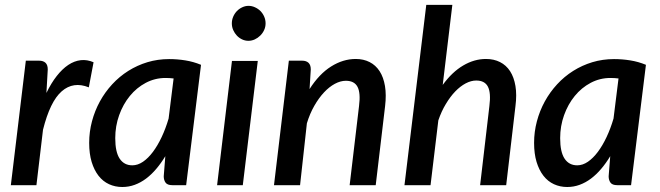

<svg xmlns="http://www.w3.org/2000/svg" viewBox="-20 -760 2708 788"><path d="M170.5 -378.5Q190 -419 212.8 -448Q235.5 -477 260.2 -493.5Q285 -510 311.2 -513Q337.5 -516 364 -504.5L344.5 -401.5Q281 -427 233.2 -385.2Q185.5 -343.5 156.5 -227.5L129.5 0H24.5L86 -511H140Q157.5 -511 166.8 -502.2Q176 -493.5 176 -475Z M692.5 -438Q684 -439 675.8 -439.5Q667.5 -440 659 -440Q616 -440 578.2 -420Q540.5 -400 512.8 -366Q485 -332 469 -287.2Q453 -242.5 453 -193Q453 -136 471.2 -108.8Q489.5 -81.5 523 -81.5Q545.5 -81.5 567 -96.2Q588.5 -111 607.8 -136.8Q627 -162.5 643.5 -197.5Q660 -232.5 672 -273.5ZM658.5 -119Q641 -90 621.2 -66.8Q601.5 -43.5 579.5 -27Q557.5 -10.5 533 -1.5Q508.5 7.5 482 7.5Q452.5 7.5 427.5 -4Q402.5 -15.5 384.5 -38.5Q366.5 -61.5 356.2 -95.2Q346 -129 346 -173.5Q346 -219 357.5 -262.2Q369 -305.5 390 -343.8Q411 -382 440.5 -414Q470 -446 506.5 -469Q543 -492 585.2 -504.8Q627.5 -517.5 674 -517.5Q707.5 -517.5 740.5 -512.2Q773.5 -507 805 -494L744 0H687.5Q667 0 659.5 -10.5Q652 -21 652 -36.5Z M1038 -510 976.5 0H871L932 -510ZM1070 -664Q1070 -649.5 1064 -636.5Q1058 -623.5 1048 -613.8Q1038 -604 1025.5 -598.2Q1013 -592.5 999.5 -592.5Q986 -592.5 973.8 -598.2Q961.5 -604 952.2 -613.8Q943 -623.5 937.2 -636.5Q931.5 -649.5 931.5 -664Q931.5 -678.5 937.2 -691.8Q943 -705 952.5 -714.8Q962 -724.5 974.5 -730.2Q987 -736 1000 -736Q1013.5 -736 1026.2 -730.2Q1039 -724.5 1048.8 -714.8Q1058.5 -705 1064.2 -692Q1070 -679 1070 -664Z M1250.5 -394.5Q1290 -456.5 1339 -487.2Q1388 -518 1440 -518Q1472 -518 1497 -505.2Q1522 -492.5 1538 -467.8Q1554 -443 1560 -407Q1566 -371 1560.5 -324.5L1522 0H1415L1453.5 -324.5Q1460.5 -379 1447.2 -403.8Q1434 -428.5 1399.5 -428.5Q1377.5 -428.5 1354.2 -416Q1331 -403.5 1309.8 -380.8Q1288.5 -358 1270 -325.8Q1251.5 -293.5 1239.5 -254L1211.5 0H1104.5L1165.5 -511H1219.5Q1237 -511 1246.2 -502.2Q1255.5 -493.5 1255.5 -475Z M1797 -411.5Q1835.5 -464.5 1881 -491.2Q1926.5 -518 1974.5 -518Q2007 -518 2032.2 -505.2Q2057.5 -492.5 2073.5 -467.8Q2089.5 -443 2095.5 -407Q2101.5 -371 2095.5 -324.5L2057.5 0H1950.5L1988.5 -324.5Q1995.5 -379 1982.5 -404.2Q1969.5 -429.5 1934.5 -429.5Q1913.5 -429.5 1891.2 -417.8Q1869 -406 1848.5 -384.8Q1828 -363.5 1809.8 -333.2Q1791.5 -303 1779 -266L1747 0H1640L1729.5 -740H1836.5Z M2518.5 -438Q2510 -439 2501.8 -439.5Q2493.5 -440 2485 -440Q2442 -440 2404.2 -420Q2366.5 -400 2338.8 -366Q2311 -332 2295 -287.2Q2279 -242.5 2279 -193Q2279 -136 2297.2 -108.8Q2315.5 -81.5 2349 -81.5Q2371.5 -81.5 2393 -96.2Q2414.5 -111 2433.8 -136.8Q2453 -162.5 2469.5 -197.5Q2486 -232.5 2498 -273.5ZM2484.5 -119Q2467 -90 2447.2 -66.8Q2427.5 -43.5 2405.5 -27Q2383.5 -10.5 2359 -1.5Q2334.5 7.5 2308 7.5Q2278.5 7.5 2253.5 -4Q2228.5 -15.5 2210.5 -38.5Q2192.5 -61.5 2182.2 -95.2Q2172 -129 2172 -173.5Q2172 -219 2183.5 -262.2Q2195 -305.5 2216 -343.8Q2237 -382 2266.5 -414Q2296 -446 2332.5 -469Q2369 -492 2411.2 -504.8Q2453.5 -517.5 2500 -517.5Q2533.5 -517.5 2566.5 -512.2Q2599.5 -507 2631 -494L2570 0H2513.5Q2493 0 2485.5 -10.5Q2478 -21 2478 -36.5Z"/></svg>

Font: Lato SemiBold
Style: Italic
Weight: 600
Italic angle: -7°
Designer: Lukasz Dziedzic with Adam Twardoch and Botio Nikoltchev
Foundry: tyPoland Lukasz Dziedzic
Version: Version 2.015; 2015-08-06; http://www.latofonts.com/